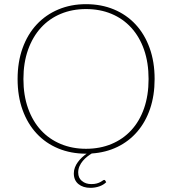

<svg xmlns="http://www.w3.org/2000/svg" viewBox="-20 -731 827 922"><path d="M480 133Q483.5 133 485 135.5L490 144Q477 157 456.8 164Q436.5 171 414.5 171Q379 171 356.8 153Q334.5 135 334.5 101.5Q334.5 86.5 339.8 73Q345 59.5 353.8 47.5Q362.5 35.5 373.5 25.2Q384.5 15 396 7H393Q320.5 7 260 -18Q199.5 -43 156 -89.8Q112.5 -136.5 88.5 -202.8Q64.5 -269 64.5 -351.5Q64.5 -433.5 88.5 -500Q112.5 -566.5 156 -613.2Q199.5 -660 260 -685.5Q320.5 -711 393 -711Q466.5 -711 527 -685.8Q587.5 -660.5 631 -613.8Q674.5 -567 698.5 -500.5Q722.5 -434 722.5 -351.5Q722.5 -273 700.8 -209Q679 -145 639.2 -98.8Q599.5 -52.5 543.8 -25.5Q488 1.5 420.5 6Q410.5 12 399 21Q387.5 30 377.8 41.5Q368 53 361.8 67Q355.5 81 355.5 97.5Q355.5 123.5 373.5 138.2Q391.5 153 418.5 153Q434 153 444.5 150Q455 147 462 143.2Q469 139.5 473.2 136.2Q477.5 133 480 133ZM693.5 -351.5Q693.5 -430 671.8 -492.2Q650 -554.5 610.2 -598Q570.5 -641.5 515.2 -664.5Q460 -687.5 393 -687.5Q327 -687.5 271.8 -664.5Q216.5 -641.5 176.8 -598Q137 -554.5 114.8 -492.2Q92.5 -430 92.5 -351.5Q92.5 -273 114.8 -210.8Q137 -148.5 176.8 -105.5Q216.5 -62.5 271.8 -39.5Q327 -16.5 393 -16.5Q460 -16.5 515.2 -39.5Q570.5 -62.5 610.2 -105.5Q650 -148.5 671.8 -210.8Q693.5 -273 693.5 -351.5Z"/></svg>

Font: Lato Thin
Style: Regular
Weight: 200
Designer: Lukasz Dziedzic
Foundry: tyPoland Lukasz Dziedzic
Version: Version 2.007; 2014-02-27